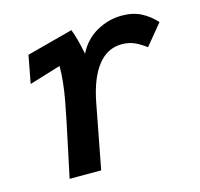

<svg xmlns="http://www.w3.org/2000/svg" viewBox="-86 -651 773 743"><g transform="rotate(-15 300.0 -279.0)"><path d="M126.5 -103.5Q155 -236 165.5 -293.5Q180 -371.5 180 -432L54 -393.5L75 -505L260 -554Q274 -520 287.5 -452Q313 -504 361 -531Q409 -558 462 -558Q507.5 -558 540 -541Q572.5 -524 597.5 -496L529.5 -413.5Q507 -430.5 484.8 -440.8Q462.5 -451 433.5 -451Q375.5 -451 336.8 -401.2Q298 -351.5 280 -256.5L231 0H104.5Q113 -42.5 126.5 -103.5Z"/></g></svg>

Font: JuliaMono BoldItalic
Style: Regular
Weight: 700
Italic angle: -9°
Monospace: yes
Designer: cormullion
Foundry: corm
Version: Version 0.049; ttfautohint (v1.8.4)